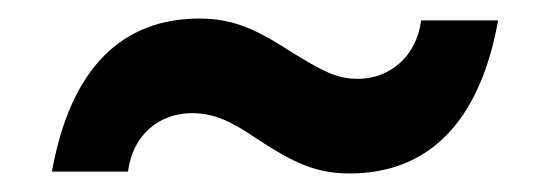

<svg xmlns="http://www.w3.org/2000/svg" viewBox="-20 -423 593 207"><path d="M118 -238C123 -278 152 -301 187 -301C211 -301 230 -292 259 -272C296 -248 320 -236 357 -236C440 -236 497 -289 517 -401H434C429 -361 399 -338 366 -338C342 -338 327 -347 294 -367C257 -391 232 -403 195 -403C112 -403 56 -350 36 -238Z"/></svg>

Font: Poppins Medium
Style: Regular
Weight: 500
Designer: Ninad Kale (Devanagari), Jonny Pinhorn (Latin)
Foundry: Indian Type Foundry
Version: 4.004